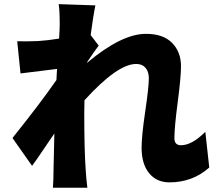

<svg xmlns="http://www.w3.org/2000/svg" viewBox="-20 -837 1040 909"><path d="M952.1 -212.9 970.7 -43.9Q891.6 26.4 782.2 26.4Q721.7 26.4 686 -17.1Q650.4 -60.5 650.4 -137.7Q650.4 -193.4 667.5 -309.1Q684.6 -424.8 684.6 -465.8Q684.6 -498 668.9 -516.1Q653.3 -534.2 625 -534.2Q536.1 -534.2 379.9 -362.3Q378.9 -340.8 378.9 -299.8Q378.9 -127.9 385.7 -33.2Q387.7 3.9 393.6 51.8H230.5Q233.4 13.7 233.4 -30.3Q235.4 -132.8 237.3 -205.1Q223.6 -185.5 185.5 -128.9Q147.5 -72.3 131.8 -51.8L39.1 -183.6Q171.9 -349.6 247.1 -458L250 -510.7Q185.5 -502.9 77.1 -489.3L61.5 -641.6Q109.4 -640.6 160.2 -642.6Q206.1 -645.5 259.8 -654.3Q262.7 -701.2 262.7 -719.7Q262.7 -789.1 257.8 -817.4L431.6 -811.5Q421.9 -765.6 409.2 -670.9L447.3 -621.1Q426.8 -594.7 392.6 -543V-540Q555.7 -676.8 670.9 -676.8Q752.9 -676.8 794.9 -633.8Q836.9 -590.8 836.9 -523.4Q836.9 -471.7 821.3 -353Q805.7 -234.4 805.7 -182.6Q805.7 -149.4 836.9 -149.4Q888.7 -149.4 952.1 -212.9Z"/></svg>

Font: Gen Shin Gothic Monospace Heavy
Style: Bold
Weight: 800
Designer: [Source Han Sans]
Ryoko NISHIZUKA  (kana & ideographs); Paul D. Hunt (Latin, Greek & Cyrillic); Wenlong ZHANG  (bopomofo
Version: Version 1.002.20150607